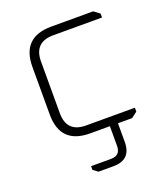

<svg xmlns="http://www.w3.org/2000/svg" viewBox="-129 -605 754 870"><g transform="rotate(-20 248.0 -169.5)"><path d="M77 -143V-372Q77 -515 220 -515H422L450 -494V-475H215Q122 -475 122 -382V-133Q122 -40 215 -40H450V-21L422 0H220Q77 0 77 -143ZM173 141H269Q315 141 315 95V-20H354V90Q354 176 268 176H196L173 159Z"/></g></svg>

Font: Oxanium ExtraLight ExtraLight
Style: Regular
Weight: 250
Version: Version 2.000